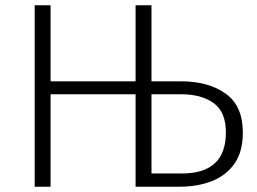

<svg xmlns="http://www.w3.org/2000/svg" viewBox="-20 -705 972 725"><path d="M659 0H492V-349H171V0H111V-685H171V-398H492V-685H552V-398H663Q767 -398 832 -351.5Q897 -305 897 -205Q897 -133 866 -88Q835 -43 781 -21.5Q727 0 659 0ZM667 -50Q833 -50 833 -205Q833 -282 787 -315.5Q741 -349 665 -349H552V-50Z"/></svg>

Font: Trujillo Light
Style: Regular
Weight: 300
Designer: Fira Sans original fonts by bBox Type GmbH, Carrois Corporate GbR, & Edenspiekermann AG / Changes by Cristiano Sobral
Foundry: Fira Sans original fonts by bBox Type GmbH, Carrois Corporate GbR, & Edenspiekermann AG / Changes by Cristiano Sobral
Version: Version 4.301;July 28, 2020;FontCreator 13.0.0.2655 64-bit